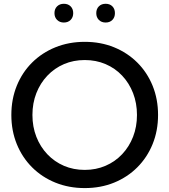

<svg xmlns="http://www.w3.org/2000/svg" viewBox="-20 -965 882 1000"><path d="M421.4 14.6Q338.9 14.6 268.8 -13.7Q198.7 -42 147.2 -93.5Q95.7 -145 67.4 -214.6Q39.1 -284.2 39.1 -366.2Q39.1 -448.7 67.4 -518.3Q95.7 -587.9 147.2 -639.2Q198.7 -690.4 268.8 -718.8Q338.9 -747.1 421.4 -747.1Q504.4 -747.1 574 -718.8Q643.6 -690.4 695.1 -639.2Q746.6 -587.9 774.9 -518.3Q803.2 -448.7 803.2 -366.2Q803.2 -284.2 774.9 -214.6Q746.6 -145 695.1 -93.5Q643.6 -42 574 -13.7Q504.4 14.6 421.4 14.6ZM421.4 -80.1Q480 -80.1 529.8 -101.6Q579.6 -123 616.2 -161.9Q652.8 -200.7 673.1 -252.7Q693.4 -304.7 693.4 -366.2Q693.4 -427.7 673.1 -480Q652.8 -532.2 616.2 -571Q579.6 -609.9 529.8 -631.1Q480 -652.3 421.4 -652.3Q362.8 -652.3 313.2 -631.1Q263.7 -609.9 226.8 -571Q189.9 -532.2 169.4 -480Q148.9 -427.7 148.9 -366.2Q148.9 -304.7 169.4 -252.4Q189.9 -200.2 226.8 -161.4Q263.7 -122.6 313.2 -101.3Q362.8 -80.1 421.4 -80.1ZM530.3 -847.7Q508.3 -847.7 494.9 -861.3Q481.4 -875 481.4 -896.5Q481.4 -918.5 494.9 -931.9Q508.3 -945.3 530.3 -945.3Q552.2 -945.3 565.4 -931.9Q578.6 -918.5 578.6 -896.5Q578.6 -875 565.4 -861.3Q552.2 -847.7 530.3 -847.7ZM312.5 -847.7Q291 -847.7 277.3 -861.3Q263.7 -875 263.7 -896.5Q263.7 -918.5 277.3 -931.9Q291 -945.3 312.5 -945.3Q334.5 -945.3 347.9 -931.9Q361.3 -918.5 361.3 -896.5Q361.3 -875 347.9 -861.3Q334.5 -847.7 312.5 -847.7Z"/></svg>

Font: Kumbh Sans Medium
Style: Regular
Weight: 500
Version: Version 1.005